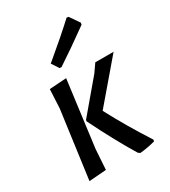

<svg xmlns="http://www.w3.org/2000/svg" viewBox="-177 -794 789 891"><g transform="rotate(-30 217.5 -348.5)"><path d="M325 -706 335 -705 371 -653 369 -643Q268 -570 190 -519L180 -520L155 -558Q264 -649 325 -706ZM38 4 87 -357 92 -458 183 -464 137 -111 130 -3ZM435 -460 254 -248Q314 -134 391 -15L390 -6Q349 5 308 9L298 2Q234 -103 165 -243L166 -250L307 -417L337 -460Z"/></g></svg>

Font: Alegreya Sans SC Medium
Style: Italic
Weight: 500
Italic angle: -7°
Designer: Juan Pablo del Peral
Foundry: Huerta Tipografica
Version: Version 2.007